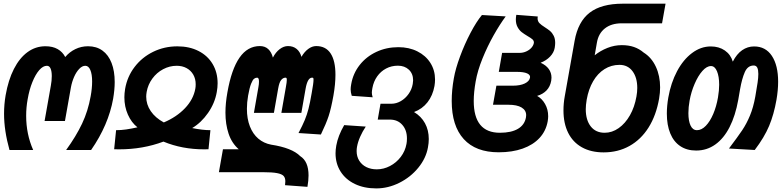

<svg xmlns="http://www.w3.org/2000/svg" viewBox="-20 -810 4243 1042"><path d="M2 -192.5Q2 -243.5 10.5 -293Q25 -376 55.5 -435.8Q86 -495.5 129.5 -527.2Q173 -559 226.5 -559Q266 -559 293 -543.5Q320 -528 334 -500.5Q357 -528 389 -543.5Q421 -559 458 -559Q503.5 -559 536 -535.5Q568.5 -512 585.5 -468.2Q602.5 -424.5 602.5 -364.5Q602.5 -324 594 -274Q568.5 -131.5 474.5 4H339Q393 -70.5 425.5 -139.2Q458 -208 472 -287.5Q480 -331 480 -367.5Q480 -407.5 470.2 -430.2Q460.5 -453 443 -453Q426 -453 410 -436.2Q394 -419.5 382.2 -392.8Q370.5 -366 365 -336.5L332.5 -153.5H222L256 -345.5Q261 -372 261 -397Q261 -423 254.5 -438Q248 -453 234.5 -453Q213.5 -453 193 -429.5Q172.5 -406 155.8 -364.8Q139 -323.5 130 -271Q122 -227.5 122 -181.5Q122 -82 160 4H31.5Q2 -101.5 2 -192.5Z M726 -119Q693.5 -144.5 674.2 -187.8Q655 -231 655 -282Q655 -302.5 659 -327.5Q670.5 -394.5 710.8 -447Q751 -499.5 811.5 -529Q872 -558.5 942.5 -558.5Q1008 -558.5 1057.5 -533.2Q1107 -508 1134 -462.5Q1161 -417 1161 -358Q1161 -335.5 1156.5 -310.5Q1146 -250 1109 -197Q1072 -144 1023 -115Q1079.5 -103.5 1122 -103.5L1111.5 0Q1103.5 0.5 1088.5 0.5Q968 0.5 867 -41.5Q755.5 0.5 626 0.5Q608.5 0.5 599.5 0L610 -103.5Q637.5 -103.5 664.8 -107.5Q692 -111.5 726 -119ZM773.5 -285.5Q773.5 -243 798.2 -206.8Q823 -170.5 869 -145.5Q938.5 -175 984 -222.8Q1029.5 -270.5 1040 -328.5Q1042 -339 1042 -352.5Q1042 -382 1029 -404.8Q1016 -427.5 992.8 -440.2Q969.5 -453 939 -453Q900.5 -453 865.5 -434.5Q830.5 -416 806.8 -383.5Q783 -351 776 -311.5Q773.5 -296.5 773.5 -285.5Z M1528.5 174Q1528.5 155 1519 144.8Q1509.5 134.5 1483.5 129.5Q1457.5 124.5 1407.5 124.5H1168L1190 0H1275.5Q1237.5 -33.5 1220.5 -84.8Q1203.5 -136 1203.5 -198.5Q1203.5 -250 1214 -308Q1236 -434 1279.8 -497Q1323.5 -560 1390.5 -560Q1418 -560 1435.8 -543.5Q1453.5 -527 1461 -497.5Q1476 -526.5 1497.8 -543.2Q1519.5 -560 1543 -560Q1571 -560 1589.8 -544.5Q1608.5 -529 1616 -501.5Q1632 -529 1653 -544.5Q1674 -560 1696 -560Q1748 -560 1774.2 -520.2Q1800.5 -480.5 1800.5 -404Q1800.5 -353.5 1789.5 -291Q1777 -221 1763.5 -180Q1750 -139 1721.5 -80L1600 -88Q1622 -129.5 1634 -158.5Q1646 -187.5 1654.2 -219.5Q1662.5 -251.5 1671.5 -304.5Q1681.5 -358.5 1681.5 -377Q1681.5 -385 1679.8 -386.8Q1678 -388.5 1673.5 -388.5Q1649 -388.5 1638.5 -328.5L1615.5 -197.5H1507L1531.5 -337.5Q1536.5 -364.5 1536.5 -376Q1536.5 -384 1534.8 -386.2Q1533 -388.5 1529.5 -388.5Q1516.5 -388.5 1506 -376Q1495.5 -363.5 1489.5 -328.5L1466.5 -197.5H1358L1382.5 -337.5Q1385.5 -353 1385.5 -367.5Q1385.5 -388.5 1375.5 -388.5Q1366.5 -388.5 1358.8 -382.5Q1351 -376.5 1342.5 -355Q1334 -333.5 1326.5 -291Q1320 -254 1320 -219.5Q1320 -165.5 1336.2 -124Q1352.5 -82.5 1382 -57.5Q1411.5 -32.5 1451 -25Q1565 -7.5 1609.5 37.5Q1654.5 66 1654.5 142Q1654.5 169 1648.5 204L1527 195Q1528.5 184 1528.5 174Z M1801 22Q1801 3 1805 -20Q1814.5 -73.5 1848 -131L1965 -123Q1947 -96 1934.5 -67.5Q1922 -39 1917.5 -13Q1915.5 -2.5 1915.5 10Q1915.5 39.5 1929.5 62Q1943.5 84.5 1968.2 96.8Q1993 109 2025 109Q2062 109 2096.5 91Q2131 73 2155 41.5Q2179 10 2186 -29Q2188.5 -41.5 2188.5 -58.5Q2188.5 -104 2163.2 -132.5Q2138 -161 2096 -161H2030L2045 -247H2104Q2130.5 -247 2155.2 -261.2Q2180 -275.5 2197.5 -300.2Q2215 -325 2220 -354.5Q2222 -368.5 2222 -374Q2222 -410 2199 -431.8Q2176 -453.5 2139.5 -453.5Q2104.5 -453.5 2075.5 -438.2Q2046.5 -423 2027 -395.5Q2007.5 -368 2001 -332Q1998 -315.5 1998 -307Q1998 -297 2002.5 -282L1889 -290Q1883 -309 1883 -325Q1883 -336.5 1886 -353Q1896 -411.5 1932 -457.2Q1968 -503 2022.8 -528.5Q2077.5 -554 2142 -554Q2200 -554 2245.2 -531.2Q2290.5 -508.5 2315.8 -468.5Q2341 -428.5 2341 -378.5Q2341 -361.5 2338 -343.5Q2328.5 -291 2300 -254.8Q2271.5 -218.5 2227 -202Q2266 -178.5 2286.5 -141Q2307 -103.5 2307 -55.5Q2307 -33.5 2302.5 -10Q2292 49 2250.2 100.2Q2208.5 151.5 2147.5 182Q2086.5 212.5 2022 212.5Q1956 212.5 1906 188.5Q1856 164.5 1828.5 121.2Q1801 78 1801 22Z M2431.5 -262Q2431.5 -321 2443 -385Q2452 -437 2476.8 -503.8Q2501.5 -570.5 2533.5 -631.5Q2565.5 -692.5 2595.5 -728.5L2724.5 -721Q2693 -678.5 2659.2 -618.8Q2625.5 -559 2598.5 -492.5Q2571.5 -426 2561.5 -368Q2551 -309 2551 -262Q2551 -89.5 2693 -89.5Q2755 -89.5 2791.2 -111Q2827.5 -132.5 2834.5 -173.5Q2835.5 -181.5 2835.5 -185Q2835.5 -211.5 2810.8 -226.5Q2786 -241.5 2739.5 -241.5H2655.5L2674 -345H2763.5Q2803 -345 2828 -357Q2853 -369 2856.5 -389Q2859 -403.5 2840.5 -411.8Q2822 -420 2784.5 -420H2687L2705 -523H2799Q2819 -523 2836 -530.8Q2853 -538.5 2863.8 -550.5Q2874.5 -562.5 2877 -575.5Q2877.5 -577 2877.5 -579.5Q2877.5 -589.5 2869.2 -596.8Q2861 -604 2843.5 -614Q2823.5 -626 2811 -635.8Q2798.5 -645.5 2789 -662.8Q2779.5 -680 2779.5 -704.5Q2779.5 -714.5 2782 -729.5L2898.5 -720.5Q2897.5 -713.5 2897.5 -711Q2897.5 -695 2907.2 -684.8Q2917 -674.5 2937 -662Q2954.5 -651 2965.8 -641.2Q2977 -631.5 2985 -615.8Q2993 -600 2993 -577Q2993 -566.5 2990.5 -550.5Q2986 -524.5 2965.5 -503Q2945 -481.5 2914 -469.5Q2943 -456.5 2958 -435.8Q2973 -415 2973 -388.5Q2973 -380.5 2971.5 -372Q2966 -340 2946 -319.2Q2926 -298.5 2895 -289.5Q2921.5 -275 2938.2 -245.5Q2955 -216 2955 -179Q2955 -168 2952.5 -152Q2943 -99 2908 -61.2Q2873 -23.5 2816.5 -3.5Q2760 16.5 2686.5 16.5Q2562 16.5 2496.8 -55.2Q2431.5 -127 2431.5 -262Z M3038 -210.5Q3038 -249.5 3045 -287.5L3098.5 -588.5Q3117 -692.5 3180.2 -741.2Q3243.5 -790 3360 -790H3592L3573 -683.5H3354Q3298 -683.5 3263 -656Q3228 -628.5 3219.5 -579L3207.5 -510Q3238 -534.5 3276.2 -549.8Q3314.5 -565 3354.5 -565Q3391.5 -565 3420.5 -555Q3449.5 -545 3473.5 -524.5Q3516 -498 3539.2 -448.2Q3562.5 -398.5 3562.5 -335.5Q3562.5 -307.5 3557 -274.5Q3541 -183.5 3499.8 -118Q3458.5 -52.5 3396.2 -17.8Q3334 17 3256 17Q3187.5 17 3138.2 -10.5Q3089 -38 3063.5 -89.2Q3038 -140.5 3038 -210.5ZM3434 -286Q3438.5 -311 3438.5 -332.5Q3438.5 -389 3412.8 -423.5Q3387 -458 3342 -458Q3297.5 -458 3260.5 -434.8Q3223.5 -411.5 3198.8 -368.8Q3174 -326 3164 -269Q3159 -239 3159 -217.5Q3159 -158.5 3186 -124Q3213 -89.5 3261.5 -89.5Q3302 -89.5 3337.8 -114.8Q3373.5 -140 3398.8 -184.5Q3424 -229 3434 -286Z M3599 -193.5Q3599 -235 3607 -281Q3621 -360.5 3654.5 -423.5Q3688 -486.5 3735.8 -522.2Q3783.5 -558 3837.5 -558Q3882 -558 3913.8 -536Q3945.5 -514 3957 -475.5Q3978.5 -517.5 4008 -537.8Q4037.5 -558 4072.5 -558Q4135 -558 4169 -506.8Q4203 -455.5 4203 -366.5Q4203 -321 4194 -268.5Q4180 -188.5 4154 -126.5Q4128 -64.5 4076 4L3936 -4Q3984 -67.5 4008 -103.2Q4032 -139 4050.2 -183Q4068.5 -227 4079 -285.5Q4087.5 -335 4091.5 -361.5Q4095.5 -388 4095.5 -409Q4095.5 -431 4089.8 -442.8Q4084 -454.5 4070.5 -454.5Q4038 -454.5 4022.2 -418.8Q4006.5 -383 3996.5 -326L3986.5 -268Q3971 -182 3939.5 -120.2Q3908 -58.5 3862 -25.8Q3816 7 3758 7Q3707.5 7 3671.8 -17Q3636 -41 3617.5 -86.2Q3599 -131.5 3599 -193.5ZM3876.5 -281Q3883 -320 3883 -350Q3883 -395 3871.2 -423.2Q3859.5 -451.5 3838.5 -451.5Q3815.5 -451.5 3792 -425Q3768.5 -398.5 3749.8 -355Q3731 -311.5 3722.5 -264Q3716 -228.5 3716 -196Q3716 -153.5 3727.8 -128.5Q3739.5 -103.5 3762.5 -103.5Q3787.5 -103.5 3810.5 -127.2Q3833.5 -151 3850.8 -191.5Q3868 -232 3876.5 -281Z"/></svg>

Font: JuliaMono BoldItalic
Style: Regular
Weight: 700
Italic angle: -9°
Monospace: yes
Designer: cormullion
Foundry: corm
Version: Version 0.049; ttfautohint (v1.8.4)